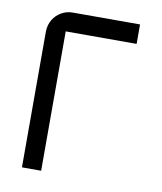

<svg xmlns="http://www.w3.org/2000/svg" viewBox="-75 -706 648 768"><g transform="rotate(10 248.5 -322.5)"><path d="M66 0V-553Q67 -580 79.5 -600.5Q92 -621 113 -633Q134 -645 158 -645H432V-566H134Q137 -569 139.5 -571.5Q142 -574 144 -576V0Z"/></g></svg>

Font: Mada
Style: Regular
Weight: 400
Designer: Khaled Hosny
Version: Version 1.5